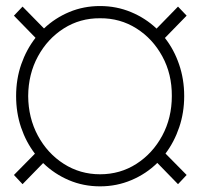

<svg xmlns="http://www.w3.org/2000/svg" viewBox="-20 -623 683 652"><path d="M319.8 9.8Q263.2 9.8 213.9 -11.2Q164.6 -32.2 126.5 -69.3L56.6 2.4L27.3 -28.8L98.6 -101.1Q68.4 -140.6 51.5 -190.4Q34.7 -240.2 34.7 -296.9Q34.7 -354.5 52.2 -404.8Q69.8 -455.1 100.6 -494.6L27.3 -569.8L56.6 -600.6L129.4 -526.4Q167 -562 215.6 -582.3Q264.2 -602.5 319.8 -602.5Q375.5 -602.5 424.8 -582Q474.1 -561.5 511.7 -525.9L584.5 -600.6L613.8 -569.8L540 -494.1Q570.8 -455.1 588.1 -404.5Q605.5 -354 605.5 -296.9Q605.5 -240.7 588.6 -190.9Q571.8 -141.1 542 -101.6L613.8 -28.8L584.5 2.4L514.2 -69.8Q476.6 -32.7 426.5 -11.5Q376.5 9.8 319.8 9.8ZM319.8 -31.2Q388.2 -31.2 443.4 -66.7Q498.5 -102.1 531 -162.4Q563.5 -222.7 563.5 -296.9Q564 -371.6 531.2 -431.6Q498.5 -491.7 443.1 -526.6Q387.7 -561.5 319.8 -561Q252 -561.5 196.8 -526.6Q141.6 -491.7 108.9 -431.6Q76.2 -371.6 75.7 -296.9Q76.2 -222.7 108.6 -162.4Q141.1 -102.1 196.5 -66.7Q252 -31.2 319.8 -31.2Z"/></svg>

Font: Inter Display Extra Light
Style: Regular
Weight: 200
Designer: Rasmus Andersson
Foundry: rsms
Version: Version 4.000;git-4fc901f